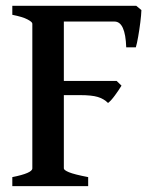

<svg xmlns="http://www.w3.org/2000/svg" viewBox="-20 -635 538 655"><path d="M22 0V-30.8Q90.3 -44.4 90.3 -60.5V-554.2Q90.3 -560.1 73.7 -568.8Q57.1 -577.6 22 -584.5V-615.2H444.8L462.4 -600.6Q461.9 -584 458.7 -558.8Q455.6 -533.7 451.4 -510Q447.3 -486.3 443.4 -473.6H410.6Q407.7 -561.5 370.6 -561.5H197.8V-358.9H377.9L394.5 -342.8Q385.3 -327.6 372.1 -309.6Q358.9 -291.5 348.6 -283.7Q334.5 -297.9 313.7 -304.2Q293 -310.5 252.4 -310.5H197.8V-60.5Q197.8 -54.7 215.3 -47.4Q232.9 -40 280.8 -30.8V0Z"/></svg>

Font: David Libre Medium
Style: Regular
Weight: 500
Designer: Ismar David, J. Victor Gaultney, Annie Olsen and Meir Sadan
Foundry: Monotype Imaging Inc. & SIL International
Version: Version 1.100; ttfautohint (v1.8.4.7-5d5b)